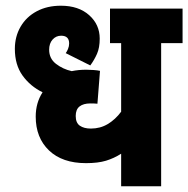

<svg xmlns="http://www.w3.org/2000/svg" viewBox="-20 -652 659 672"><path d="M619 -501H544V0H404V-114Q379 -98 351 -89.5Q323 -81 281 -81Q198 -81 151.5 -125.5Q105 -170 105 -244Q105 -292 129 -329Q86 -350 59 -387.5Q32 -425 32 -481Q32 -524 52 -558.5Q72 -593 108.5 -612.5Q145 -632 193 -632Q255 -632 292 -599Q329 -566 329 -517Q329 -485 319.5 -463.5Q310 -442 296 -423L210 -466Q214 -471 218 -480.5Q222 -490 222 -500Q222 -527 194 -527Q176 -527 164 -513.5Q152 -500 152 -478Q152 -447 176 -428.5Q200 -410 231 -403Q255 -408 282 -408Q293 -408 307 -407Q321 -406 330 -404L321 -289Q311 -290 296 -290Q272 -290 258.5 -279.5Q245 -269 245 -246Q245 -222 259.5 -212Q274 -202 298 -202Q331 -202 357.5 -218Q384 -234 404 -261V-501H365V-622H619Z"/></svg>

Font: Noto Sans Devanagari Condensed ExtraBold
Style: Regular
Weight: 800
Width: 3
Designer: Jelle Bosma - Monotype Design Team
Foundry: Monotype Imaging Inc.
Version: Version 2.004; ttfautohint (v1.8.4.7-5d5b)